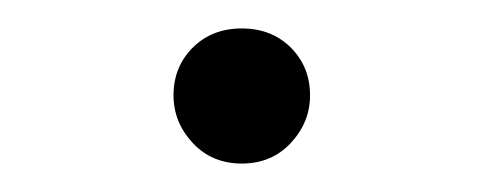

<svg xmlns="http://www.w3.org/2000/svg" viewBox="-20 -391 340 135"><path d="M150 -276Q129 -276 115.5 -290.5Q102 -305 102 -324Q102 -344 115.5 -357.5Q129 -371 150 -371Q171 -371 184.5 -357.5Q198 -344 198 -324Q198 -305 184.5 -290.5Q171 -276 150 -276Z"/></svg>

Font: Source Serif 4 18pt Light
Style: Regular
Weight: 300
Designer: Frank Grießhammer
Foundry: Adobe Systems Incorporated
Version: Version 4.004;hotconv 1.0.116;makeotfexe 2.5.65601